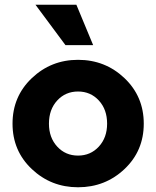

<svg xmlns="http://www.w3.org/2000/svg" viewBox="-20 -780 659 812"><path d="M374 -589H257L130 -760H303ZM310 12Q196 12 114.5 -65Q33 -142 33 -257Q33 -372 114.5 -449.5Q196 -527 310 -527Q425 -527 506.5 -449.5Q588 -372 588 -257Q588 -142 506.5 -65Q425 12 310 12ZM187 -257Q187 -198 222 -160Q257 -122 310 -122Q363 -122 398 -160Q433 -198 433 -257Q433 -317 398 -355Q363 -393 310 -393Q257 -393 222 -355Q187 -317 187 -257Z"/></svg>

Font: Freely
Style: Bold
Weight: 700
Designer: Kris Sowersby
Foundry: Klim Type Foundry
Version: Version 1.006;hotconv 1.0.113;makeotfexe 2.5.65598;200799169